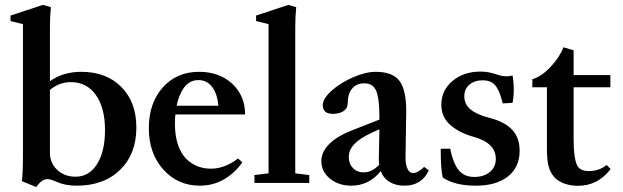

<svg xmlns="http://www.w3.org/2000/svg" viewBox="-20 -746 2540 783"><path d="M127.4 16.6 68.8 -7.3Q73.7 -28.3 73.7 -132.8V-647.5L22.9 -660.2V-682.6L155.3 -726.1L187.5 -716.8Q183.6 -679.2 183.6 -635.3V-415Q237.3 -453.1 311.5 -453.1Q413.6 -453.1 474.9 -391.4Q536.1 -329.6 536.1 -226.1Q536.1 -118.2 470 -53.5Q403.8 11.2 293 11.2Q247.6 11.2 214.8 -2.9Q186.5 -15.6 172.9 -15.6Q151.4 -15.6 127.4 16.6ZM183.6 -123Q183.6 -81.1 213.4 -53.2Q243.2 -25.4 288.1 -25.4Q343.3 -25.4 375.7 -76.7Q408.2 -127.9 408.2 -215.8Q408.2 -306.6 370.8 -358.9Q333.5 -411.1 269 -411.1Q222.2 -411.1 183.6 -379.4Z M794.9 11.2Q704.6 11.2 645.8 -54.9Q586.9 -121.1 586.9 -222.7Q586.9 -325.2 643.6 -389.2Q700.2 -453.1 792 -453.1Q874.5 -453.1 927 -404.5Q979.5 -356 979.5 -279.3H695.3Q693.4 -262.2 693.4 -240.7Q693.4 -193.4 705.3 -157.2Q717.3 -121.1 738 -99.9Q758.8 -78.6 784.4 -68.4Q810.1 -58.1 840.3 -58.1Q896.5 -58.1 950.7 -99.6L968.3 -84Q937 -39.6 892.8 -14.2Q848.6 11.2 794.9 11.2ZM789.6 -419.4Q753.9 -419.4 731.9 -390.6Q710 -361.8 700.2 -314.9H870.6Q865.7 -365.7 844.2 -392.6Q822.8 -419.4 789.6 -419.4Z M1017.6 0V-32.2L1075.2 -39.1V-647.5L1024.4 -660.2V-682.6L1156.2 -726.1L1188 -716.8Q1184.1 -679.2 1184.1 -635.3V-39.1L1241.2 -32.2V0Z M1412.6 11.2Q1360.8 11.2 1325.7 -17.6Q1290.5 -46.4 1290.5 -88.4Q1290.5 -126 1322 -158Q1353.5 -189.9 1414.1 -213.9L1527.3 -258.3V-267.1Q1527.3 -345.7 1513.9 -376Q1500.5 -406.2 1466.3 -406.2Q1433.6 -406.2 1415.8 -384.5Q1397.9 -362.8 1397.9 -323.7Q1397.9 -304.7 1381.3 -293.2Q1364.7 -281.7 1336.9 -281.7Q1296.4 -281.7 1296.4 -317.4Q1296.4 -343.8 1332.3 -376Q1368.2 -408.2 1419.7 -430.7Q1471.2 -453.1 1512.7 -453.1Q1580.6 -453.1 1608.6 -416.7Q1636.7 -380.4 1636.7 -292Q1636.7 -290 1633.8 -105.5Q1633.3 -78.1 1641.1 -59.3Q1648.9 -40.5 1664.6 -40.5Q1684.6 -40.5 1709.5 -65.4L1728.5 -51.3Q1700.2 11.2 1628.9 11.2Q1594.2 11.2 1569.1 -3.9Q1543.9 -19 1532.7 -48.3Q1484.9 11.2 1412.6 11.2ZM1402.3 -105.5Q1402.3 -78.1 1419.4 -60.5Q1436.5 -43 1462.9 -43Q1496.6 -43 1526.4 -74.2Q1524.9 -85.9 1524.9 -99.6Q1526.9 -178.2 1527.3 -218.8L1498 -205.6Q1448.7 -183.1 1425.5 -158.9Q1402.3 -134.8 1402.3 -105.5Z M1920.4 11.2Q1834.5 11.2 1785.6 -22Q1777.3 -54.7 1777.3 -139.2L1815.9 -139.6Q1827.1 -82.5 1849.6 -53.5Q1872.1 -24.4 1914.1 -24.4Q1953.1 -24.4 1977.5 -44.4Q2002 -64.5 2002 -98.1Q2002 -163.1 1911.6 -188Q1853.5 -204.1 1816.7 -236.1Q1779.8 -268.1 1779.8 -318.8Q1779.8 -377 1825 -415.5Q1870.1 -454.1 1940.4 -454.1Q1973.6 -454.1 2010.3 -440.9Q2040 -430.2 2070.3 -438Q2075.2 -410.2 2075.2 -378.4Q2075.2 -352.1 2070.3 -326.7L2030.3 -324.2Q2023.9 -348.6 2018.8 -363Q2013.7 -377.4 2004.4 -391.6Q1995.1 -405.8 1981.4 -412.1Q1967.8 -418.5 1947.8 -418.5Q1915.5 -418.5 1894.5 -400.9Q1873.5 -383.3 1873.5 -353.5Q1873.5 -320.3 1899.4 -299.3Q1925.3 -278.3 1975.1 -265.6Q2037.1 -250 2068.1 -217.5Q2099.1 -185.1 2099.1 -130.9Q2099.1 -64.5 2051.8 -26.6Q2004.4 11.2 1920.4 11.2Z M2337.4 11.7Q2306.2 11.7 2280 2Q2253.9 -7.8 2239.3 -24.9Q2223.6 -43.5 2217 -68.6Q2210.4 -93.8 2210.4 -142.1V-390.1H2150.9V-422.9Q2189 -434.1 2226.1 -474.1Q2263.2 -514.2 2277.8 -553.2L2319.3 -541V-439.9H2469.2V-390.1H2319.3V-176.8Q2319.3 -102.1 2333.5 -72.3Q2344.7 -48.3 2381.3 -48.3Q2422.9 -48.3 2454.1 -73.2L2470.2 -56.6Q2418 11.7 2337.4 11.7Z"/></svg>

Font: Elstob 10pt SemiBold
Style: Regular
Weight: 600
Designer: Peter S. Baker
Version: Version 1.015